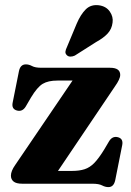

<svg xmlns="http://www.w3.org/2000/svg" viewBox="-20 -732 523 765"><path d="M437.5 -387 211 -51H267Q296.5 -51 317.2 -57.8Q338 -64.5 355.8 -82.8Q373.5 -101 395 -136L414.5 -169Q427.5 -190.5 449 -185.5Q472 -180 467 -154L439 -13.5Q433 13.5 412 13.5Q399.5 13.5 386.8 6.8Q374 0 348 0H69Q44.5 0 34 -8.8Q23.5 -17.5 23.5 -32Q23.5 -50.5 40.5 -74.5L269 -411H208.5Q172 -411 150.2 -398Q128.5 -385 103.5 -343.5L82.5 -307.5Q69.5 -286 48 -291.5Q25 -297.5 30.5 -323.5L55.5 -448.5Q61 -475.5 83 -475.5Q95.5 -475.5 107.8 -468.8Q120 -462 145.5 -462H418.5Q459 -462 459 -433.5Q459 -417 437.5 -387ZM285.5 -637.5Q301 -674 321.5 -694.5Q342 -715 374 -711Q403 -707 417.5 -686Q432 -665 428.5 -642Q425.5 -616.5 409.2 -598.8Q393 -581 363 -564.5L278 -510.5Q269.5 -506.5 260.5 -506.5Q251.5 -506.5 246 -512.5Q239.5 -519 240.8 -527Q242 -535 246.5 -544Z"/></svg>

Font: Fraunces 72pt Soft
Style: Bold
Weight: 700
Version: Version 1.000;[b76b70a41]